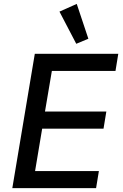

<svg xmlns="http://www.w3.org/2000/svg" viewBox="-20 -978 640 998"><path d="M479.4 0 494 -88.8H162.3L199.2 -309.3H518.1L532.7 -398.1H213.8L249.6 -609.4H580.3L594.8 -698.2H160.9L44 0ZM289.1 -917.6 376.4 -750.4 439.3 -776.6 378.9 -957.7Z"/></svg>

Font: Margiela Mono Italic Medium It
Style: Regular
Weight: 500
Designer: Mike Abbink, Paul van der Laan, Pieter van Rosmalen
Foundry: Bold Monday
Version: Version 2.003 2021